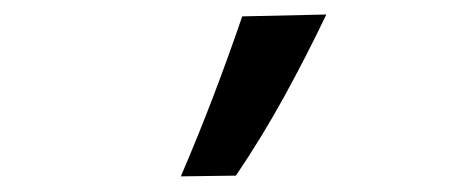

<svg xmlns="http://www.w3.org/2000/svg" viewBox="-20 -810 640 258"><path d="M223 -573Q246 -626.5 266.5 -680.2Q287 -734 305.5 -788L418.5 -790.5Q392 -735 361.8 -680Q331.5 -625 297 -574Z"/></svg>

Font: Commissioner Flair Medium
Style: Regular
Weight: 500
Designer: Kostas Bartsokas
Foundry: Kostas Bartsokas
Version: Version 1.000; ttfautohint (v1.8.3)